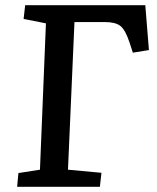

<svg xmlns="http://www.w3.org/2000/svg" viewBox="-20 -720 604 740"><path d="M46 0 51 -53 134 -66 157 -630 71 -647 77 -700H540L554 -527L492 -517L479 -557Q463 -605 444 -620Q425 -635 384 -635H267L242 -66L371 -54L365 0Z"/></svg>

Font: Literata 12pt Medium
Style: Italic
Weight: 500
Italic angle: -2°
Designer: Latin by Veronika Burian and Jose Scaglione. Greek by Irene Vlachou. Cyrillic by Vera Evstafieva
Foundry: TypeTogether
Version: Version 3.002